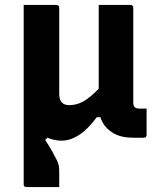

<svg xmlns="http://www.w3.org/2000/svg" viewBox="-20 -558 640 778"><path d="M209 -538Q213 -538 215 -536.5Q217 -535 218.5 -533Q220 -531 220 -527Q220 -469 220 -410.5Q220 -352 220 -294.5Q220 -237 220 -178Q220 -155 230 -143.5Q240 -132 260 -132Q278 -132 295.5 -137.5Q313 -143 330.5 -155Q348 -167 369 -187.5Q390 -208 413 -239V-83H372Q337 -35 301 -11.5Q265 12 229 12Q213 12 198.5 8.5Q184 5 172 0L163 9Q182 38 193 58Q204 78 210.5 91.5Q217 105 218.5 115.5Q220 126 220 137Q220 159 220 172.5Q220 186 220 200Q187 200 154 200Q121 200 87 200Q84 200 81.5 199Q79 198 77.5 195.5Q76 193 76 189Q76 111 76 32.5Q76 -46 76 -124Q76 -202 76 -280.5Q76 -359 76 -438Q76 -455 76 -471.5Q76 -488 76 -504.5Q76 -521 76 -538Q110 -538 143 -538Q176 -538 209 -538ZM380 -538Q402 -538 423.5 -538Q445 -538 466.5 -538Q488 -538 509 -538Q513 -538 515 -536.5Q517 -535 518.5 -533Q520 -531 520 -527Q520 -463 520 -399Q520 -335 520 -271Q520 -207 520 -143Q520 -136 521.5 -131Q523 -126 526 -124Q528 -121 533.5 -119.5Q539 -118 545 -118Q547 -118 548.5 -118Q550 -118 552 -118Q554 -118 555 -118H574Q574 -91 574 -64.5Q574 -38 574 -11Q574 -6 571 -3Q568 0 563 0Q560 0 551.5 0Q543 0 534.5 0Q526 0 519 0Q472 0 441 -17.5Q410 -35 395 -63.5Q380 -92 380 -126Q380 -178 380 -229Q380 -280 380 -332Q380 -384 380 -435Q380 -486 380 -538Z"/></svg>

Font: Recursive
Style: Bold
Weight: 700
Version: Version 1.085